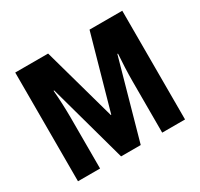

<svg xmlns="http://www.w3.org/2000/svg" viewBox="-150 -903 1138 1092"><g transform="rotate(-30 419.5 -357.0)"><path d="M68 0V-714H284L418 -233H421L556 -714H771V0H621V-338Q621 -379 623 -426Q625 -473 628 -515H624L480 0H351L209 -515H205Q209 -472 211 -423Q213 -374 213 -335V0Z"/></g></svg>

Font: Noto Sans Condensed ExtraBold
Style: Regular
Weight: 800
Width: 3
Designer: Monotype Design Team
Foundry: Monotype Imaging Inc.
Version: Version 2.013; ttfautohint (v1.8.4.7-5d5b)